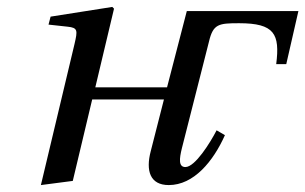

<svg xmlns="http://www.w3.org/2000/svg" viewBox="-20 -522 881 554"><path d="M98 12 190 0 246 -235H453L415 -86C400 -29 413 12 467 12C539 12 595 -56 629 -132L605 -146C587 -111 543 -40 515 -40C495 -40 497 -63 505 -95L583 -402C595 -453 611 -455 670 -455C772 -455 788 -424 777 -337H806L841 -490H519L462 -270H255L309 -497L304 -502L126 -474L120 -451L175 -445C205 -442 204 -434 195 -395Z"/></svg>

Font: Heuristica
Style: Italic
Weight: 400
Italic angle: -13°
Version: Version 1.0.1